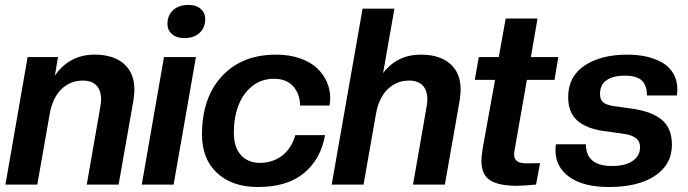

<svg xmlns="http://www.w3.org/2000/svg" viewBox="-20 -747 2783 777"><path d="M460 0H331.1L386.2 -315.9Q389.2 -332.5 389.2 -347.2Q388.2 -383.3 369.4 -402.1Q350.6 -420.9 314.9 -420.9Q264.2 -420.9 228.3 -385.7Q192.4 -350.6 181.2 -286.1L130.9 0H2L91.8 -516.1H214.8L202.1 -440.9Q260.7 -525.9 362.8 -525.9Q438.5 -525.9 481.2 -489Q523.9 -452.1 523.9 -383.8Q523.9 -371.1 520 -340.8Z M682.6 0H553.7L643.6 -516.1H772.9ZM725.6 -592.8Q694.3 -592.8 676 -608.9Q657.7 -625 657.7 -649.9Q657.7 -684.6 680.4 -705.8Q703.1 -727.1 743.7 -727.1Q774.4 -727.1 792.5 -710.9Q810.5 -694.8 810.5 -669.9Q810.5 -635.7 788.1 -614.3Q765.6 -592.8 725.6 -592.8Z M1023.4 9.8Q919.4 9.8 858.4 -47.1Q797.4 -104 797.4 -202.1Q797.4 -351.6 878.2 -438.7Q959 -525.9 1097.7 -525.9Q1150.4 -525.9 1193.1 -511.2Q1235.8 -496.6 1262.2 -471.9Q1288.6 -447.3 1302.5 -416Q1316.4 -384.8 1316.4 -350.1Q1316.4 -336.9 1313.5 -319.8H1194.3Q1194.3 -364.7 1167.5 -396.5Q1140.6 -428.2 1088.4 -428.2Q1038.1 -428.2 1000.7 -398.4Q963.4 -368.7 944.8 -319.8Q926.3 -271 926.3 -210Q926.3 -151.4 954.8 -119.6Q983.4 -87.9 1032.2 -87.9Q1082.5 -87.9 1120.6 -116.2Q1158.7 -144.5 1175.3 -200.2H1295.4Q1278.8 -104 1210.9 -47.1Q1143.1 9.8 1023.4 9.8Z M1780.3 0H1651.4L1706.5 -315.9Q1709.5 -332.5 1709.5 -347.2Q1708.5 -383.3 1689.7 -402.1Q1670.9 -420.9 1635.3 -420.9Q1584.5 -420.9 1548.6 -385.7Q1512.7 -350.6 1501.5 -286.1L1451.2 0H1322.3L1447.3 -711.9H1576.2L1530.3 -451.2Q1586.9 -525.9 1683.1 -525.9Q1758.8 -525.9 1801.5 -489Q1844.2 -452.1 1844.2 -383.8Q1844.2 -371.1 1840.3 -340.8Z M2073.2 4.9Q1997.6 4.9 1962.9 -17.8Q1928.2 -40.5 1928.2 -96.2Q1928.2 -113.3 1933.1 -145L1983.4 -423.8H1901.4L1917.5 -516.1H1998.5L2026.4 -671.9H2155.3L2128.4 -516.1H2239.3L2224.1 -423.8H2112.3L2062.5 -140.1Q2060.5 -128.4 2060.5 -122.1Q2060.5 -103 2073 -94.5Q2085.4 -85.9 2112.3 -85.9L2165.5 -86.9L2149.4 0Q2094.2 4.9 2073.2 4.9Z M2444.3 9.8Q2341.3 9.8 2284.7 -30.5Q2228 -70.8 2228 -138.2Q2228 -154.3 2230 -163.1H2351.1Q2351.1 -75.2 2457 -75.2Q2511.2 -75.2 2540.8 -96.2Q2570.3 -117.2 2570.3 -151.9Q2570.3 -174.8 2553.5 -188Q2536.6 -201.2 2500 -206.1L2422.4 -216.8Q2351.6 -227.1 2315.4 -259.8Q2279.3 -292.5 2279.3 -354Q2279.3 -437 2345.2 -481.4Q2411.1 -525.9 2519 -525.9Q2559.6 -525.9 2594.5 -518.3Q2629.4 -510.7 2658.4 -494.6Q2687.5 -478.5 2704.3 -450.4Q2721.2 -422.4 2721.2 -384.8Q2721.2 -376.5 2719.2 -360.8H2598.1Q2598.1 -400.9 2577.6 -420.9Q2557.1 -440.9 2507.3 -440.9Q2461.9 -440.9 2435.1 -422.6Q2408.2 -404.3 2408.2 -367.2Q2408.2 -343.8 2420.9 -333Q2433.6 -322.3 2462.4 -317.9L2539.1 -307.1Q2619.6 -295.4 2659.4 -261.2Q2699.2 -227.1 2699.2 -161.1Q2699.2 -81.5 2631.1 -35.9Q2563 9.8 2444.3 9.8Z"/></svg>

Font: Creato Display
Style: Bold Italic
Weight: 700
Italic angle: -10°
Version: Version 1.000